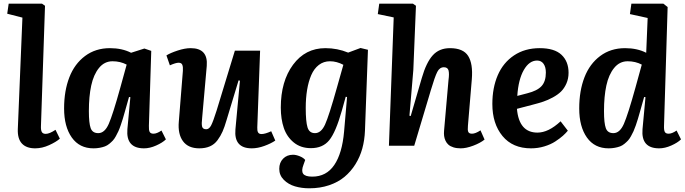

<svg xmlns="http://www.w3.org/2000/svg" viewBox="-20 -787 3698 1037"><path d="M101.1 -691.9 19 -712.9 26.9 -767.1H207L223.1 -755.9L201.2 -106Q200.2 -84.5 205.8 -74.2Q211.4 -64 227.1 -64Q247.1 -64 279.8 -85.9L303.2 -38.1Q283.7 -20.5 245.6 -3.2Q207.5 14.2 169.9 14.2Q122.6 14.2 98.4 -11.7Q74.2 -37.6 76.2 -89.8Z M784.2 -107.9Q783.2 -84.5 788.3 -74.7Q793.5 -64.9 809.1 -64.9Q827.1 -64.9 852.1 -82L876 -34.2Q857.4 -16.1 823.2 -1Q789.1 14.2 757.8 14.2Q659.7 14.2 668 -88.9L684.1 -262.2L676.8 -263.2L654.8 -185.1Q647.9 -160.6 643.3 -145.3Q638.7 -129.9 631.8 -110.1Q625 -90.3 619.4 -78.1Q613.8 -65.9 605.7 -51.3Q597.7 -36.6 589.4 -27.8Q581.1 -19 570.1 -10Q559.1 -1 546.6 3.7Q534.2 8.3 518.6 11.2Q502.9 14.2 484.9 14.2Q409.2 14.2 367.7 -44.4Q326.2 -103 326.2 -201.2Q326.2 -296.4 354.5 -369.4Q382.8 -442.4 439.5 -484.6Q496.1 -526.9 573.7 -526.9Q639.2 -526.9 688 -502L759.8 -524.9L796.9 -512.2ZM510.7 -67.9Q545.4 -67.9 567.4 -117.9Q589.4 -168 629.9 -314L664.1 -438Q629.9 -456.1 587.9 -456.1Q543.9 -456.1 514.6 -419.9Q485.4 -383.8 472.7 -325Q460 -266.1 460 -187Q460 -122.1 469.7 -95Q479.5 -67.9 510.7 -67.9Z M878.9 -487.8Q899.9 -501 939.2 -513.9Q978.5 -526.9 1009.8 -526.9Q1104.5 -526.9 1096.7 -431.2L1071.8 -149.9Q1067.9 -118.2 1071.5 -103.5Q1075.2 -88.9 1093.8 -88.9Q1109.4 -88.9 1120.4 -109.9Q1131.3 -130.9 1149.9 -189.9L1248.5 -513.2H1384.8L1369.6 -99.1Q1368.7 -81.1 1373.8 -72Q1378.9 -63 1392.6 -63Q1411.6 -63 1444.8 -78.1L1466.8 -27.8Q1444.3 -12.2 1408.2 1Q1372.1 14.2 1339.8 14.2Q1242.7 14.2 1251.5 -87.9L1275.9 -351.1L1268.6 -353L1203.6 -138.2Q1192.9 -101.1 1182.1 -76.7Q1171.4 -52.2 1154.8 -29.8Q1138.2 -7.3 1113.8 3.4Q1089.4 14.2 1056.6 14.2Q996.6 14.2 968.3 -24.4Q939.9 -63 945.8 -129.9L967.8 -404.8Q969.2 -425.8 964.6 -437Q960 -448.2 944.8 -448.2Q929.2 -448.2 897.5 -434.1Z M1854.5 -263.2 1847.2 -264.2 1826.2 -189Q1793.5 -73.2 1758.5 -30Q1723.6 13.2 1659.2 13.2Q1604.5 13.2 1566.9 -17.3Q1529.3 -47.9 1512.9 -95.9Q1496.6 -144 1496.6 -206.1Q1496.6 -347.7 1562.7 -437.3Q1628.9 -526.9 1737.3 -526.9Q1802.2 -526.9 1860.4 -502.9L1927.2 -527.8L1967.3 -518.1L1951.2 -81.1Q1949.2 -30.3 1936.8 15.1Q1924.3 60.5 1899.7 100.1Q1875 139.6 1840.3 168.5Q1805.7 197.3 1757.1 213.6Q1708.5 230 1650.4 230Q1608.9 230 1573.2 219.5Q1537.6 209 1512.9 184.3Q1488.3 159.7 1488.3 125Q1488.3 91.3 1509 70.1Q1529.8 48.8 1562.5 48.8Q1579.1 48.8 1599.4 57.1Q1619.6 65.4 1628.4 77.1L1619.1 103Q1606.4 135.7 1617.4 151.4Q1628.4 167 1666.5 167Q1742.7 167 1785.4 104.2Q1828.1 41.5 1838.4 -76.2ZM1681.2 -67.9Q1714.4 -67.9 1735.6 -114.3Q1756.8 -160.6 1800.3 -315.9L1834.5 -437Q1798.3 -456.1 1762.2 -456.1Q1728 -456.1 1702.1 -436.3Q1676.3 -416.5 1661.1 -381.3Q1646 -346.2 1638.7 -301.8Q1631.3 -257.3 1631.3 -204.1Q1631.3 -130.4 1640.9 -99.1Q1650.4 -67.9 1681.2 -67.9Z M2597.2 -33.2Q2574.2 -14.6 2536.1 -0.2Q2498 14.2 2468.3 14.2Q2445.8 14.2 2429 8.8Q2412.1 3.4 2402.1 -5.4Q2392.1 -14.2 2386.2 -26.9Q2380.4 -39.6 2378.7 -52.7Q2377 -65.9 2378.4 -81.1L2402.3 -354Q2407.2 -389.2 2402.6 -406.5Q2397.9 -423.8 2377.4 -423.8Q2354.5 -423.8 2341.6 -398.4Q2328.6 -373 2305.7 -295.9Q2304.2 -290 2303.2 -287.1L2217.3 0H2080.6L2106.4 -692.9L2020.5 -710.9L2028.3 -767.1H2210.4L2226.6 -755.9L2212.4 -409.2L2191.4 -162.1L2198.2 -160.2L2258.3 -366.2Q2282.2 -449.2 2317.1 -488Q2352.1 -526.9 2410.2 -526.9Q2481.9 -526.9 2508.5 -484.9Q2535.2 -442.9 2528.3 -358.9L2507.3 -107.9Q2504.9 -84 2509.3 -74.5Q2513.7 -64.9 2529.3 -64.9Q2547.9 -64.9 2575.2 -83Z M2895 -526.9Q2974.6 -526.9 3012.7 -491Q3050.8 -455.1 3050.8 -394Q3050.8 -362.3 3039.3 -336.2Q3027.8 -310.1 3010.3 -292.7Q2992.7 -275.4 2965.6 -260.7Q2938.5 -246.1 2913.6 -237.8Q2888.7 -229.5 2856 -221.2L2772 -199.2Q2783.2 -70.8 2882.8 -70.8Q2942.4 -70.8 3007.8 -131.8L3046.9 -81.1Q3036.1 -67.9 3020.3 -53.7Q3004.4 -39.6 2979.5 -23.2Q2954.6 -6.8 2919.9 3.7Q2885.3 14.2 2848.1 14.2Q2749 14.2 2694.1 -52.2Q2639.2 -118.7 2639.2 -225.1Q2639.2 -313 2668.5 -380.9Q2697.8 -448.7 2756.3 -487.8Q2814.9 -526.9 2895 -526.9ZM2928.2 -395Q2928.2 -424.8 2915.8 -442.4Q2903.3 -460 2880.9 -460Q2838.4 -460 2809.1 -408.9Q2779.8 -357.9 2773.9 -269L2828.1 -283.2Q2881.3 -296.4 2904.8 -321.8Q2928.2 -347.2 2928.2 -395Z M3566.4 -107.9Q3565.4 -84.5 3570.6 -74.7Q3575.7 -64.9 3591.3 -64.9Q3609.4 -64.9 3634.3 -82L3658.2 -34.2Q3639.6 -16.1 3605.5 -1Q3571.3 14.2 3540 14.2Q3441.9 14.2 3450.2 -88.9L3466.3 -262.2L3459 -263.2L3437 -185.1Q3430.2 -160.6 3425.5 -145.3Q3420.9 -129.9 3414.1 -110.1Q3407.2 -90.3 3401.6 -78.1Q3396 -65.9 3387.9 -51.3Q3379.9 -36.6 3371.6 -27.8Q3363.3 -19 3352.3 -10Q3341.3 -1 3328.9 3.7Q3316.4 8.3 3300.8 11.2Q3285.2 14.2 3267.1 14.2Q3191.4 14.2 3149.9 -44.4Q3108.4 -103 3108.4 -201.2Q3108.4 -296.4 3136.7 -369.4Q3165 -442.4 3221.7 -484.6Q3278.3 -526.9 3356 -526.9Q3421.4 -526.9 3470.2 -502L3478 -689.9L3382.3 -710.9L3390.1 -767.1H3563L3585.9 -749ZM3293 -67.9Q3327.6 -67.9 3349.6 -117.9Q3371.6 -168 3412.1 -314L3446.3 -438Q3412.1 -456.1 3370.1 -456.1Q3326.2 -456.1 3296.9 -419.9Q3267.6 -383.8 3254.9 -325Q3242.2 -266.1 3242.2 -187Q3242.2 -122.1 3252 -95Q3261.7 -67.9 3293 -67.9Z"/></svg>

Font: Literata Book
Style: Bold Italic
Weight: 700
Italic angle: -3°
Designer: Latin by Veronika Burian and Jose Scaglione. Greek by Irene Vlachou. Cyrillic by Vera Evstafieva
Foundry: TypeTogether
Version: Version 1.003;PS 001.003;hotconv 1.0.88;makeotf.lib2.5.64775